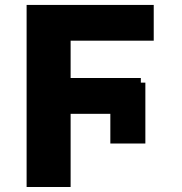

<svg xmlns="http://www.w3.org/2000/svg" viewBox="-20 -747 729 767"><path d="M560.7 -416.9V-173.7H420.8V-292.3H262.1V0H86.3V-727.3H594.1V-584.5H262.1V-435.4H542.6V-416.9Z"/></svg>

Font: Inter UI Extra Bold
Style: Regular
Weight: 800
Designer: Rasmus Andersson
Foundry: rsms
Version: 3.2;8d6f07862